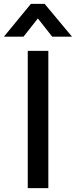

<svg xmlns="http://www.w3.org/2000/svg" viewBox="-60 -969 391 989"><path d="M83 0V-707H189V0ZM-40 -780 99 -949H170L311 -780H209L135 -874L61 -780Z"/></svg>

Font: Onest Medium
Style: Regular
Weight: 500
Designer: Dmitri Voloshin, Andrey Kudryavtsev
Foundry: Dmitri Voloshin, Andrey Kudryavtsev
Version: Version 1.000;gftools[0.9.33]